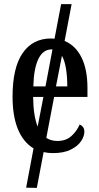

<svg xmlns="http://www.w3.org/2000/svg" viewBox="-20 -734 482 933"><path d="M107 178 143 -13Q93 -43 67 -106.5Q41 -170 41 -264Q41 -405 90 -476Q139 -547 228 -547Q237 -547 245 -546L277 -714H328L294 -535Q347 -513 376 -455Q405 -397 405 -305V-263H243L205 -64Q228 -49 259 -49Q300 -49 326.5 -72.5Q353 -96 367 -129Q377 -125 383.5 -116.5Q390 -108 390 -94Q390 -72 374 -48Q358 -24 324 -7Q290 10 237 10Q213 10 192 5L159 179ZM142 -314H201L235 -494Q235 -494 231 -494Q189 -494 166.5 -447.5Q144 -401 142 -314ZM307 -314Q307 -363 300.5 -401.5Q294 -440 281 -463L252 -314ZM141 -263Q142 -171 163 -119L191 -263Z"/></svg>

Font: Noto Serif ExtraCondensed Medium
Style: Regular
Weight: 500
Width: 2
Designer: Monotype Design Team
Foundry: Monotype Imaging Inc.
Version: Version 2.015